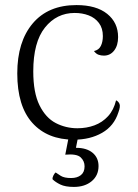

<svg xmlns="http://www.w3.org/2000/svg" viewBox="-20 -537 543 756"><path d="M271 13Q167 13 107.5 -53Q48 -119 48 -248Q48 -373 109 -445Q170 -517 281 -517Q359 -517 402 -482.5Q445 -448 445 -391Q445 -358 429.5 -338Q414 -318 389 -318Q378 -318 368 -321.5Q358 -325 350 -336Q369 -340 377 -356Q385 -372 385 -395Q385 -426 369.5 -446.5Q354 -467 329 -476.5Q304 -486 274 -486Q203 -486 157 -428.5Q111 -371 111 -256Q111 -172 135.5 -122.5Q160 -73 199.5 -52.5Q239 -32 285 -32Q321 -32 352 -43.5Q383 -55 405.5 -79.5Q428 -104 437 -142Q446 -138 450.5 -128Q455 -118 446 -94Q429 -41 382 -14Q335 13 271 13ZM289 -5 279 45Q321 45 344.5 64.5Q368 84 368 117Q368 154 341 176.5Q314 199 271 199Q237 199 217.5 189.5Q198 180 187 169Q186 162 190.5 153.5Q195 145 199 142Q206 147 219.5 155.5Q233 164 260 164Q284 164 298.5 152.5Q313 141 313 118Q313 97 297.5 82.5Q282 68 237 72L252 -5Z"/></svg>

Font: Arima Thin Light
Style: Regular
Weight: 300
Version: Version 1.100